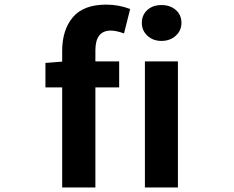

<svg xmlns="http://www.w3.org/2000/svg" viewBox="-20 -832 1040 852"><path d="M255.9 -558.6V-605.5Q255.9 -699.2 303.2 -755.4Q350.6 -811.5 451.2 -811.5Q506.8 -811.5 557.6 -792L530.3 -683.6Q496.1 -696.3 471.7 -696.3Q403.3 -696.3 403.3 -608.4V-559.6H508.8V-444.3H403.3V0H255.9V-444.3H181.6V-552.7ZM696.3 -650.4Q659.2 -650.4 634.3 -673.3Q609.4 -696.3 609.4 -730.5Q609.4 -765.6 633.8 -787.6Q658.2 -809.6 696.3 -809.6Q735.4 -809.6 760.3 -787.6Q785.2 -765.6 785.2 -730.5Q785.2 -696.3 759.8 -673.3Q734.4 -650.4 696.3 -650.4ZM623 0V-559.6H769.5V0Z"/></svg>

Font: GenEi Gothic M Regular
Style: Bold
Weight: 700
Designer: o_tamon (Modified); [Source Han Sans]
Ryoko NISHIZUKA  (kana & ideographs); Paul D. Hunt (Latin, Greek & Cyrillic); Wenl
Version: Version 1.1a;Original Version 1.004